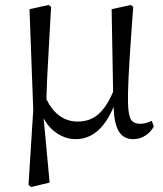

<svg xmlns="http://www.w3.org/2000/svg" viewBox="-20 -547 659 774"><path d="M105 207 95 198 114 -104 99 -510 176 -527 186 -519Q183 -457 177 -359Q168 -205 167 -147Q212 -57 293 -57Q340 -57 372 -83Q407 -110 436 -177L430 -510L508 -527L517 -519Q514 -472 508 -394Q494 -195 496 -133Q497 -83 508 -65Q518 -48 546 -48Q566 -48 592 -60L600 -37Q588 -15 567 -1Q544 14 517 14Q477 14 458 -19Q440 -50 438 -116Q383 14 285 14Q248 14 214 -7Q177 -30 156 -70L180 189Z"/></svg>

Font: GenRyuMin TW R
Style: Regular
Weight: 400
Version: Version 1.501;PS 1;hotconv 16.6.51;makeotf.lib2.5.65220